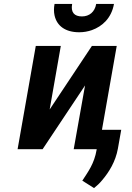

<svg xmlns="http://www.w3.org/2000/svg" viewBox="-20 -763 676 982"><path d="M450 -528 234 -203 291 -528H163L70 0H198L415 -326L357 0H484L577 -528ZM399 -679C360 -679 341 -700 349 -743H259C255 -722 255 -702 259 -684C271 -630 315 -598 385 -598C408 -598 430 -602 450 -609C503 -628 550 -670 563 -743H472C465 -702 437 -679 399 -679ZM401 161 461 199C476 187 490 174 503 158C537 118 571 64 583 -3L600 -99H492L474 4C462 74 431 115 401 161Z"/></svg>

Font: Asimov
Style: NarIt
Weight: 500
Designer: Google
Version: Version 2.000980; 2014